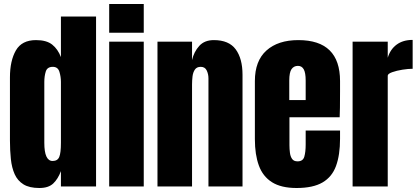

<svg xmlns="http://www.w3.org/2000/svg" viewBox="-20 -943 2115 971"><path d="M179.2 7.8Q128.4 7.8 98.6 -10.7Q68.8 -29.3 54.2 -62Q39.6 -94.7 34.9 -138.7Q30.3 -182.6 30.3 -232.9V-551.3Q30.3 -635.7 60.3 -688Q90.3 -740.2 162.1 -740.2Q215.3 -740.2 243.9 -717.5Q272.5 -694.8 288.1 -654.3V-859.4H465.8V0H288.1V-77.6Q273.4 -38.1 249.3 -15.1Q225.1 7.8 179.2 7.8ZM246.1 -128.9Q271 -128.9 279.5 -148.9Q288.1 -168.9 288.1 -220.7V-528.8Q288.1 -554.7 280.5 -579.8Q272.9 -605 247.1 -605Q218.8 -605 211.4 -581.1Q204.1 -557.1 204.1 -528.8V-220.7Q204.1 -128.9 246.1 -128.9Z M532.2 -777.3V-922.9H707V-777.3ZM532.2 0V-732.4H707V0Z M776.4 0V-732.4H951.2V-639.2Q960.9 -681.2 987.5 -710.7Q1014.2 -740.2 1061.5 -740.2Q1137.7 -740.2 1172.1 -693.4Q1206.5 -646.5 1206.5 -564.9V0H1034.2V-546.9Q1034.2 -568.4 1025.4 -586.7Q1016.6 -605 995.1 -605Q975.1 -605 965.6 -591.1Q956.1 -577.1 953.6 -556.4Q951.2 -535.6 951.2 -515.1V0Z M1480 7.8Q1401.9 7.8 1355.5 -21.5Q1309.1 -50.8 1289.1 -106Q1269 -161.1 1269 -238.8V-533.2Q1269 -635.3 1327.6 -687.7Q1386.2 -740.2 1488.8 -740.2Q1699.7 -740.2 1699.7 -533.2V-480Q1699.7 -383.3 1697.8 -350.1H1443.8V-208.5Q1443.8 -189 1446.3 -170.2Q1448.7 -151.4 1457.3 -139.2Q1465.8 -127 1484.9 -127Q1512.2 -127 1519 -150.6Q1525.9 -174.3 1525.9 -212.4V-282.7H1699.7V-241.2Q1699.7 -159.2 1679.4 -103.8Q1659.2 -48.3 1611.1 -20.3Q1563 7.8 1480 7.8ZM1442.9 -437H1525.9V-535.6Q1525.9 -575.2 1516.1 -592.5Q1506.3 -609.9 1486.8 -609.9Q1465.8 -609.9 1454.3 -593.3Q1442.9 -576.7 1442.9 -535.6Z M1763.2 0V-732.4H1940.9V-650.9Q1953.6 -693.4 1985.8 -717.3Q2018.1 -741.2 2066.9 -741.2V-595.2Q2045.4 -595.2 2015.6 -590.6Q1985.8 -585.9 1963.4 -577.9Q1940.9 -569.8 1940.9 -560.1V0Z"/></svg>

Font: webenart
Style: Regular
Weight: 400
Designer: Vernon Adams
Foundry: Vernon Adams
Version: Version 2.116; ttfautohint (v1.8.3)